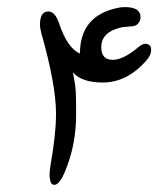

<svg xmlns="http://www.w3.org/2000/svg" viewBox="-20 -515 443 537"><path d="M263.2 -382.8Q263.2 -347.7 295.4 -347.7Q324.7 -347.7 366.7 -382.8Q377.9 -392.6 387.2 -392.6Q389.6 -392.6 392.1 -391.6Q402.8 -388.7 402.8 -375.5Q402.8 -360.4 387.7 -343.8Q334 -284.2 267.6 -284.2Q208 -284.2 183.6 -313Q190.4 -283.2 191.9 -258.8Q192.4 -253.4 192.6 -239Q192.9 -224.6 192.9 -201.2V-195.8Q192.9 -151.9 185.1 -111.8Q177.2 -71.8 161.6 -34.7Q146 2 131.8 2Q118.7 2 118.7 -27.8Q118.7 -33.2 119.4 -39.1Q120.1 -44.9 121.1 -51.8Q128.9 -96.2 132.8 -132.1Q136.7 -168 136.7 -196.8Q136.7 -277.3 95.7 -421.9Q91.8 -436 91.8 -446.3Q91.8 -482.9 115.2 -482.9Q134.3 -482.9 145.5 -449.2Q168 -380.9 203.6 -365.2Q203.6 -471.7 310.5 -493.2Q318.8 -495.1 329.6 -495.1Q373 -495.1 373 -467.3Q373 -462.9 371.6 -458.5Q366.7 -444.3 353 -441.9L322.3 -439Q263.2 -426.8 263.2 -382.8Z"/></svg>

Font: DimaLatifi
Style: regular
Weight: 400
Designer: R.Balvardi
Foundry: Dima Software Group
Version: Version 1.00;January 29, 2019;FontCreator 11.5.0.2427 64-bit